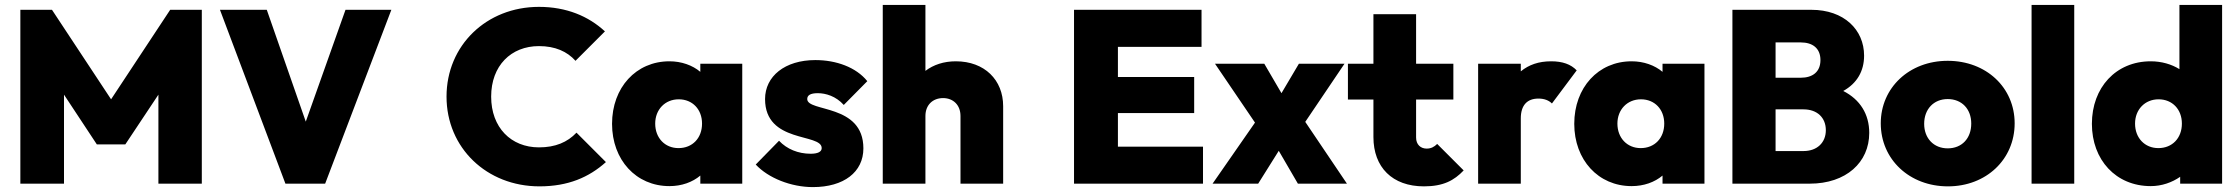

<svg xmlns="http://www.w3.org/2000/svg" viewBox="-20 -749 9133 783"><path d="M63 0H241V-363L375 -160H491L626 -363V0H803V-709H674L433 -344L192 -709H63Z M1144 0H1306L1576 -709H1389L1227 -253L1068 -709H877Z M2180 11C2297 11 2382 -26 2451 -88L2331 -208C2294 -169 2245 -148 2178 -148C2064 -148 1983 -229 1983 -355C1983 -481 2064 -561 2178 -561C2244 -561 2293 -539 2327 -501L2447 -621C2380 -683 2290 -721 2178 -721C1964 -721 1801 -564 1801 -355C1801 -146 1965 11 2180 11Z M2710 10C2760 10 2804 -6 2836 -33V0H3007V-489H2836V-456C2804 -483 2759 -499 2710 -499C2574 -499 2476 -392 2476 -244C2476 -97 2574 10 2710 10ZM2652 -245C2652 -302 2692 -344 2748 -344C2804 -344 2843 -303 2843 -245C2843 -186 2804 -145 2747 -145C2692 -145 2652 -186 2652 -245Z M3295 14C3421 14 3501 -47 3501 -144C3501 -327 3272 -291 3272 -345C3272 -360 3284 -369 3315 -369C3347 -369 3389 -357 3421 -321L3517 -418C3471 -475 3390 -504 3305 -504C3181 -504 3100 -438 3100 -345C3100 -163 3331 -207 3331 -145C3331 -130 3315 -122 3286 -122C3235 -122 3189 -141 3157 -175L3062 -78C3113 -23 3206 14 3295 14Z M3897 -276V0H4071V-316C4071 -423 3995 -499 3878 -499C3829 -499 3787 -485 3754 -460V-729H3580V0H3754V-276C3754 -321 3784 -349 3826 -349C3867 -349 3897 -321 3897 -276Z M4360 0H4886V-151H4539V-288H4850V-435H4539V-558H4880V-709H4360Z M5273 0H5473L5303 -252L5463 -489H5277L5206 -369L5136 -489H4935L5098 -249L4925 0H5111L5195 -134Z M5787 11C5866 11 5910 -13 5949 -54L5841 -162C5829 -150 5816 -143 5798 -143C5774 -143 5755 -159 5755 -188V-343H5907V-489H5755V-691H5581V-489H5477V-343H5581V-190C5581 -67 5658 11 5787 11Z M6008 0H6182V-266C6182 -320 6208 -347 6254 -347C6279 -347 6297 -339 6309 -327L6410 -462C6386 -487 6352 -499 6306 -499C6255 -499 6215 -485 6182 -458V-489H6008Z M6634 10C6684 10 6728 -6 6760 -33V0H6931V-489H6760V-456C6728 -483 6683 -499 6634 -499C6498 -499 6400 -392 6400 -244C6400 -97 6498 10 6634 10ZM6576 -245C6576 -302 6616 -344 6672 -344C6728 -344 6767 -303 6767 -245C6767 -186 6728 -145 6671 -145C6616 -145 6576 -186 6576 -245Z M7045 0H7360C7509 0 7603 -87 7603 -207C7603 -283 7566 -343 7497 -378C7553 -409 7582 -459 7582 -522C7582 -628 7500 -709 7367 -709H7045ZM7221 -133V-303H7335C7391 -303 7426 -269 7426 -218C7426 -168 7391 -133 7335 -133ZM7221 -432V-576H7324C7371 -576 7404 -553 7404 -504C7404 -455 7371 -432 7324 -432Z M7924 11C8080 11 8196 -99 8196 -246C8196 -392 8080 -501 7923 -501C7766 -501 7650 -391 7650 -246C7650 -99 7767 11 7924 11ZM7827 -244C7827 -304 7866 -345 7923 -345C7980 -345 8019 -305 8019 -245C8019 -185 7981 -144 7923 -144C7866 -144 7827 -185 7827 -244Z M8265 0H8439V-729H8265Z M8751 10C8796 10 8838 -5 8871 -28V0H9042V-729H8868V-467C8836 -487 8795 -499 8751 -499C8609 -499 8511 -392 8511 -244C8511 -97 8609 10 8751 10ZM8687 -245C8687 -302 8727 -344 8783 -344C8839 -344 8878 -303 8878 -245C8878 -186 8839 -145 8782 -145C8727 -145 8687 -186 8687 -245Z"/></svg>

Font: MV Cash ExtraBold
Style: Regular
Weight: 800
Designer: Rodrigo Fuenzalida
Foundry: fragTYPE
Version: Version 1.100;Glyphs 3.1.2 (3151)